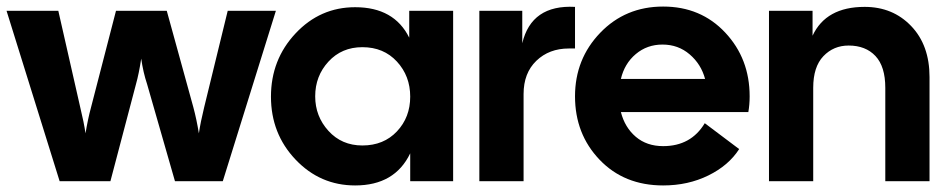

<svg xmlns="http://www.w3.org/2000/svg" viewBox="-33 -553 2892 586"><path d="M149 0 -13 -520H145L212 -225Q223 -180 228 -146Q235 -189 245 -226L321 -520H476L557 -226Q567 -189 574 -146Q579 -180 590 -225L662 -520H809L647 0H501L416 -296Q404 -332 398 -374Q391 -328 382 -296L304 0Z M1051 13Q944 13 869 -66Q794 -145 794 -258Q794 -371 869 -451Q944 -531 1051 -531Q1170 -531 1216 -438V-520H1350V0H1219V-85Q1172 13 1051 13ZM1073 -109Q1138 -109 1178.5 -152Q1219 -195 1219 -258Q1219 -321 1178.5 -365Q1138 -409 1073 -409Q1010 -409 969.5 -365Q929 -321 929 -259Q929 -198 969.5 -153.5Q1010 -109 1073 -109Z M1430 0V-520H1561V-421Q1589 -539 1722 -532V-405H1703Q1643 -405 1604 -367.5Q1565 -330 1565 -266V0Z M1991 13Q1872 13 1797 -65.5Q1722 -144 1722 -259Q1722 -373 1799 -453Q1876 -533 1991 -533Q2106 -533 2180.5 -453.5Q2255 -374 2255 -259Q2255 -234 2251 -211H1862Q1874 -164 1907.5 -135.5Q1941 -107 1991 -107Q2076 -107 2118 -177L2223 -98Q2191 -48 2129 -17.5Q2067 13 1991 13ZM1989 -417Q1942 -417 1907.5 -388Q1873 -359 1862 -312H2119Q2107 -357 2072 -387Q2037 -417 1989 -417Z M2314 0V-520H2447V-444Q2488 -532 2606 -532Q2692 -532 2748 -473.5Q2804 -415 2804 -318V0H2669V-285Q2669 -350 2639 -382Q2609 -414 2557 -414Q2511 -414 2480 -381.5Q2449 -349 2449 -285V0Z"/></svg>

Font: Cal Sans
Style: Regular
Weight: 400
Designer: Designer Mark Davis DBA MarkFonts
Foundry: Designer Mark Davis DBA MarkFonts
Version: Version 1.000